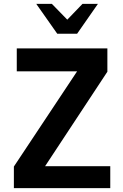

<svg xmlns="http://www.w3.org/2000/svg" viewBox="-20 -976 640 996"><path d="M552 0H52V-112L380 -606H67V-725H537V-604L214 -114H552ZM380 -801H277L168 -956H249L329 -874L408 -956H488Z"/></svg>

Font: JuliaMono Latin
Style: Bold
Weight: 700
Monospace: yes
Designer: cormullion
Foundry: corm
Version: Version 0.038; ttfautohint (v1.8)